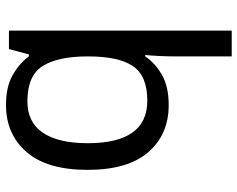

<svg xmlns="http://www.w3.org/2000/svg" viewBox="-98 -702 810 655"><g transform="rotate(90 307.5 -375.0)"><path d="M173 -575Q173 -541 171.5 -511.5Q170 -482 168 -465H173Q196 -499 236 -522Q276 -545 339 -545Q439 -545 499.5 -475.5Q560 -406 560 -268Q560 -130 499 -60Q438 10 339 10Q276 10 236 -13Q196 -36 173 -68H166L148 0H85V-760H173ZM324 -472Q239 -472 206 -423Q173 -374 173 -271V-267Q173 -168 205.5 -115.5Q238 -63 326 -63Q398 -63 433.5 -116Q469 -169 469 -269Q469 -472 324 -472Z"/></g></svg>

Font: Noto Sans Kaithi
Style: Regular
Weight: 400
Designer: Monotype Design Team
Foundry: Monotype Imaging Inc.
Version: Version 2.005; ttfautohint (v1.8.4.7-5d5b)